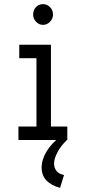

<svg xmlns="http://www.w3.org/2000/svg" viewBox="-20 -676 415 927"><path d="M69 0V-65H156V-395H73V-460H226V-65H305V0ZM188 -556Q168 -556 154 -571Q140 -586 140 -606Q140 -627 153.5 -641.5Q167 -656 188 -656Q207 -656 221.5 -641.5Q236 -627 236 -606Q236 -586 221.5 -571Q207 -556 188 -556ZM289 169 270 231Q228 220 204.5 195.5Q181 171 181 133Q181 94 205.5 54Q230 14 276 -20L303 0Q274 28 257.5 59Q241 90 241 114Q241 134 252.5 149Q264 164 289 169Z"/></svg>

Font: Inconsolata Condensed Medium
Style: Regular
Weight: 500
Width: 3
Monospace: yes
Designer: Raph Levien, Cyreal, Brenton Simpson
Foundry: Raph Levien, Cyreal, Google
Version: Version 3.100; ttfautohint (v1.8.4.7-5d5b)